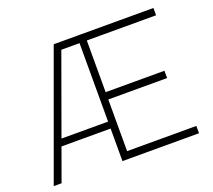

<svg xmlns="http://www.w3.org/2000/svg" viewBox="-121 -879 1148 1037"><g transform="rotate(-20 452.5 -360.0)"><path d="M65 0H20L282 -720H435V-678H286L318 -699ZM438 -187H120V-227H438ZM855 0H415V-720H855V-678H457V-381H795V-339H457V-42H855Z"/></g></svg>

Font: Manrope Variable Light
Style: Regular
Weight: 200
Designer: Mikhail Sharanda
Foundry: Mikhail Sharanda
Version: Version 4.505